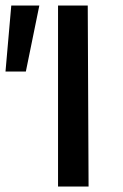

<svg xmlns="http://www.w3.org/2000/svg" viewBox="-33 -678 448 698"><path d="M178 -658H286L289 0H178ZM-13 -418 8 -658H110L61 -418Z"/></svg>

Font: Ysabeau Semibold
Style: Regular
Weight: 600
Designer: Christian Thalmann (Catharsis Fonts)
Version: Version 0.003